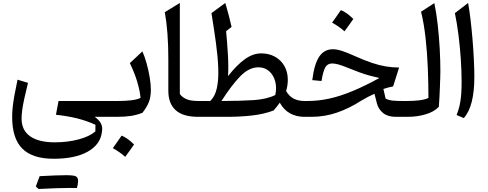

<svg xmlns="http://www.w3.org/2000/svg" viewBox="-20 -774 3232 1272"><path d="M165.5 -225.1Q149.4 -160.2 140.1 -116.7Q130.9 -73.2 127 -43.2Q123 -13.2 123 12.7Q123 88.4 179.4 128.7Q235.8 168.9 343.3 168.9Q429.2 168.9 502 149.2Q574.7 129.4 611.8 96.7L612.3 52.7Q556.6 26.9 492.7 10.7Q428.7 -5.4 350.6 -13.7L367.7 -105H651.4V0H607.9Q639.2 23.4 649.9 46.6Q660.6 69.8 655.3 99.6Q645.5 183.6 561.3 230.7Q477.1 277.8 335.9 277.8Q194.8 277.8 127.7 210.4Q60.5 143.1 60.5 1Q60.5 -29.8 64 -63.2Q67.4 -96.7 75.2 -140.6Q83 -184.6 96.2 -246.1ZM437.5 471.2Q369.1 471.2 235.4 478L217.3 461.4Q224.1 443.4 230.2 426.5Q236.3 409.7 242.7 393.1Q360.4 386.7 415.8 386.7Q471.2 386.7 484.1 395Q497.1 403.3 497.1 425.3Q497.1 447.3 489.3 471.7Z M785.6 124.5Q823.7 139.2 868.2 183.1Q854 203.6 839.6 223.9Q825.2 244.1 809.6 265.1Q772.5 231.9 727.5 207.5Q742.7 186 756.8 166Q771 146 785.6 124.5ZM651.4 0Q634.8 0 634.8 -33.2V-71.8Q634.8 -105 651.4 -105H764.6Q809.6 -105 849.4 -109.6Q889.2 -114.3 911.1 -125.5Q906.7 -173.3 889.4 -231.4Q872.1 -289.6 840.3 -356L923.3 -433.6Q938.5 -399.9 951.2 -354.2Q963.9 -308.6 971.7 -262Q979.5 -215.3 979.5 -179.2Q979.5 -133.3 966.8 -99.4Q954.1 -65.4 923.8 -26.9Q885.3 -11.7 846.2 -5.9Q807.1 0 754.4 0Z M1171.4 -754.4V-151.4Q1186 -130.4 1213.9 -117.7Q1241.7 -105 1293.9 -105H1294.4V0H1293.9Q1191.9 0 1143.6 -44.2Q1095.2 -88.4 1095.2 -172.4V-380.9Q1095.2 -565.4 1071.8 -693.4Z M1710.4 -420.4Q1761.7 -420.4 1801.5 -398.4Q1841.3 -376.5 1864 -336.9Q1886.7 -297.4 1886.7 -245.1Q1886.7 -207 1875.5 -170.9Q1897 -134.3 1927.5 -119.6Q1958 -105 1996.1 -105H1996.6V0H1996.1Q1944.3 0 1902.6 -22.5Q1860.8 -44.9 1833.5 -93.8Q1825.7 -82.5 1815.4 -69.3Q1805.2 -56.2 1792.5 -42Q1728 -17.6 1649.7 -8.8Q1571.3 0 1485.4 0H1294.4Q1277.8 0 1277.8 -33.2V-71.8Q1277.8 -105 1294.4 -105H1372.6Q1404.8 -135.3 1416.7 -190.4Q1428.7 -245.6 1426 -321.3Q1423.3 -397 1410.6 -489.7Q1397.9 -582.5 1380.9 -687L1472.7 -754.4Q1498 -668.9 1514.2 -595.7L1478 -567.4Q1485.4 -488.8 1490 -410.6Q1494.6 -332.5 1490.7 -269.5Q1548.8 -343.8 1602.5 -382.1Q1656.2 -420.4 1710.4 -420.4ZM1692.4 -328.1Q1628.9 -328.1 1570.6 -267.6Q1512.2 -207 1447.3 -105Q1572.8 -105 1660.4 -110.8Q1748 -116.7 1803.7 -144.5Q1814.5 -193.8 1803 -235.6Q1791.5 -277.3 1762.7 -302.7Q1733.9 -328.1 1692.4 -328.1Z M2185.5 -447.8Q2211.4 -447.8 2245.6 -436.8Q2279.8 -425.8 2335.9 -400.4Q2396 -373.5 2444.1 -357.4Q2492.2 -341.3 2535.6 -334Q2579.1 -326.7 2624 -326.7L2584.5 -201.7Q2569.3 -198.7 2552.5 -194.3Q2535.6 -189.9 2520 -184.6L2534.7 -120.6Q2557.1 -109.9 2582.5 -107.4Q2607.9 -105 2643.6 -105H2680.2V0H2601.1Q2549.3 0 2518.1 -25.1Q2486.8 -50.3 2476.6 -90.8L2460.9 -152.8Q2440.9 -144 2418.2 -132.3Q2395.5 -120.6 2373 -106.9Q2291.5 -54.7 2210.4 -27.3Q2129.4 0 2043.5 0H1996.6Q1980 0 1980 -33.2V-71.8Q1980 -105 1996.6 -105H2017.6Q2089.4 -105 2160.9 -120.6Q2232.4 -136.2 2313.5 -169.7Q2394.5 -203.1 2493.7 -257.3Q2458 -265.1 2427 -273.7Q2396 -282.2 2363 -294.2Q2330.1 -306.2 2288.1 -323.2Q2244.6 -341.3 2220.5 -347.4Q2196.3 -353.5 2180.7 -353.5Q2150.4 -353.5 2135.7 -329.1Q2121.1 -304.7 2109.9 -237.3L2048.8 -243.2Q2062 -350.1 2095 -398.9Q2127.9 -447.8 2185.5 -447.8ZM2238.3 -707Q2276.4 -692.4 2320.8 -648.4Q2306.6 -627.9 2292.2 -607.7Q2277.8 -587.4 2262.2 -566.4Q2225.1 -599.6 2180.2 -624Q2195.3 -645.5 2209.5 -665.5Q2223.6 -685.5 2238.3 -707Z M2857.4 -753.4Q2871.1 -688.5 2879.9 -609.9Q2888.7 -531.2 2893.1 -451.7Q2897.5 -372.1 2897.5 -303.7Q2897.5 -290.5 2896.7 -262.7Q2896 -234.9 2894.5 -200Q2893.1 -165 2891.4 -129.9Q2889.6 -94.7 2887.2 -66.4Q2856 -33.2 2799.8 -16.6Q2743.7 0 2680.2 0Q2663.6 0 2663.6 -33.2V-71.8Q2663.6 -105 2680.2 -105Q2718.3 -105 2755.6 -109.1Q2793 -113.3 2818.4 -125Q2818.4 -222.2 2814.2 -324.5Q2810.1 -426.8 2799.3 -522.9Q2788.6 -619.1 2769.5 -696.3Z M3081.1 -754.4Q3089.4 -710.4 3096.9 -647.2Q3104.5 -584 3110.4 -514.2Q3116.2 -444.3 3119.4 -378.7Q3122.6 -313 3122.6 -264.6Q3122.6 -170.4 3105.7 -101.3Q3088.9 -32.2 3052.7 8.3L3004.9 -12.2Q3022.5 -54.7 3030.3 -104Q3038.1 -153.3 3038.1 -231.4Q3038.1 -300.8 3033 -379.4Q3027.8 -458 3018.1 -537.1Q3008.3 -616.2 2993.7 -687Z"/></svg>

Font: Pinar-FD Medium
Style: Regular
Weight: 500
Designer: Amin Abedi
Version: Version 3.000